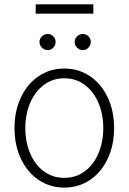

<svg xmlns="http://www.w3.org/2000/svg" viewBox="-20 -854 593 885"><path d="M46.9 -263.7Q46.9 -342.8 76.4 -405.3Q106 -467.8 158.2 -502.9Q210.4 -538.1 276.4 -538.1Q342.3 -538.1 394.5 -502.9Q446.8 -467.8 476.3 -405.3Q505.9 -342.8 505.9 -263.7Q505.9 -184.6 476.3 -122.1Q446.8 -59.6 394.5 -24.4Q342.3 10.7 276.4 10.7Q210.4 10.7 158.2 -24.4Q106 -59.6 76.4 -122.1Q46.9 -184.6 46.9 -263.7ZM456.1 -263.7Q456.1 -327.1 433.8 -379.6Q411.6 -432.1 370.8 -462.6Q330.1 -493.2 276.4 -493.2Q222.7 -493.2 181.9 -462.4Q141.1 -431.6 118.9 -379.4Q96.7 -327.1 96.7 -263.7Q96.7 -199.7 118.9 -147.2Q141.1 -94.7 181.9 -64.5Q222.7 -34.2 276.4 -34.2Q330.1 -34.2 370.8 -64.5Q411.6 -94.7 433.8 -147.2Q456.1 -199.7 456.1 -263.7ZM162.1 -660.2Q162.1 -675.3 173.3 -686.3Q184.6 -697.3 199.2 -697.3Q215.3 -697.3 225.8 -686.5Q236.3 -675.8 236.3 -660.2Q236.3 -645 225.6 -634Q214.8 -623 199.2 -623Q184.6 -623 173.3 -634.3Q162.1 -645.5 162.1 -660.2ZM324.2 -660.2Q324.2 -675.3 335.4 -686.3Q346.7 -697.3 361.3 -697.3Q377 -697.3 387.7 -686.5Q398.4 -675.8 398.4 -660.2Q398.4 -645.5 387.5 -634.3Q376.5 -623 361.3 -623Q346.7 -623 335.4 -634.3Q324.2 -645.5 324.2 -660.2ZM410.2 -791H144.5V-834H410.2Z"/></svg>

Font: Pretendard Std ExtraLight
Style: Regular
Weight: 200
Designer: Base glyphs from Inter by Rasmus Andersson; Hangeul glyphs from Noto Sans CJK(Source Han Sans) by Jang Soo-young and Kan
Foundry: Kil Hyung-jin
Version: Version 1.309